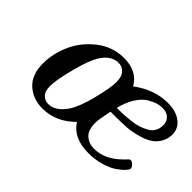

<svg xmlns="http://www.w3.org/2000/svg" viewBox="-76 -711 977 977"><g transform="rotate(45 413.0 -222.0)"><path d="M104 -147.9Q104 -219.7 135.5 -289.8Q167 -359.9 231.4 -409.9Q295.9 -460 377 -460Q472.2 -460 511.2 -390.1Q599.1 -456.1 696.8 -456.1Q754.9 -456.1 790.5 -429Q826.2 -401.9 826.2 -357.9Q826.2 -312 793 -276.9Q767.1 -250 718.5 -236.1Q669.9 -222.2 635 -220Q600.1 -217.8 544.9 -217.8H521Q505.9 -146 505.9 -124Q505.9 -69.8 532 -47.4Q558.1 -24.9 594.2 -24.9Q671.4 -24.9 738.8 -91.8Q742.7 -95.7 747.8 -100.8Q752.9 -106 754.4 -107.9Q755.9 -109.9 759 -112.5Q762.2 -115.2 764.6 -115.7Q767.1 -116.2 770 -116.2Q778.8 -116.2 788.8 -105.2Q798.8 -94.2 798.8 -86.2Q798.8 -78.1 784.4 -62.5Q770 -46.9 745.1 -30Q720.2 -13.2 678.7 -1Q637.2 11.2 590.8 11.2Q481.9 11.2 437 -60.1Q360.8 16.1 264.2 16.1Q196.3 16.1 150.1 -25.4Q104 -66.9 104 -147.9ZM210.9 -92.8Q210.9 -54.7 228.5 -37.8Q246.1 -21 268.1 -21Q321.3 -21 362.8 -83Q391.6 -127 413.8 -216.1Q436 -305.2 436 -344.2Q436 -386.2 417.5 -404.5Q398.9 -422.9 375 -422.9Q319.8 -422.9 282.2 -359.9Q258.3 -318.8 234.6 -227.3Q210.9 -135.7 210.9 -92.8ZM529.8 -253.9Q556.6 -253.9 576.4 -254.9Q596.2 -255.9 626 -259Q655.8 -262.2 677 -269Q698.2 -275.9 718.5 -286.9Q738.8 -297.9 749.3 -316.4Q759.8 -335 759.8 -358.9Q759.8 -385.7 742.4 -402.3Q725.1 -418.9 695.8 -418.9Q677.7 -418.9 659.4 -413.6Q641.1 -408.2 615 -393.1Q588.9 -377.9 565.9 -342.5Q543 -307.1 529.8 -253.9Z"/></g></svg>

Font: CMU Serif
Style: BoldItalic
Weight: 700
Italic angle: -14.04°
Version: Version 0.7.0